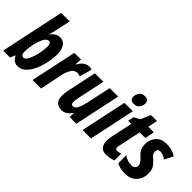

<svg xmlns="http://www.w3.org/2000/svg" viewBox="9 -1454 2155 2155"><g transform="rotate(45 1086.5 -377.0)"><path d="M450 -398Q450 -473 420.5 -515.5Q391 -558 341 -558Q273 -558 227 -493H225Q239 -541 246 -573L286 -760H151L-10 0H99L126 -60H129Q158 10 226 10Q283 10 325 -31.5Q367 -73 394.5 -137Q422 -201 436 -271Q450 -341 450 -398ZM167 -167Q167 -211 180 -276Q193 -341 217.5 -391Q242 -441 278 -441Q310 -441 310 -375Q310 -332 296 -267.5Q282 -203 258 -153.5Q234 -104 206 -104Q167 -104 167 -167Z M591 0 649 -279Q660 -329 686 -371Q712 -413 757 -413Q781 -413 802 -404L843 -551Q821 -558 801 -558Q726 -558 677 -465H673L678 -548H573L456 0Z M1044 -65H1047L1044 0H1151L1267 -548H1133L1072 -263Q1058 -196 1037 -153.5Q1016 -111 984 -111Q954 -111 954 -150Q954 -182 965 -230L1032 -548H898L823 -195Q819 -173 816 -151Q813 -129 813 -112Q813 10 925 10Q993 10 1044 -65Z M1539 -710Q1539 -764 1475 -764Q1430 -764 1409 -732.5Q1388 -701 1388 -667Q1388 -613 1451 -613Q1490 -613 1514.5 -641Q1539 -669 1539 -710ZM1384 0 1500 -548H1367L1250 0Z M1745 -13V-121Q1729 -114 1713 -111Q1697 -108 1690 -108Q1661 -108 1661 -138Q1661 -145 1663 -154Q1665 -163 1667 -172L1722 -435H1811L1834 -548H1746L1770 -662H1675L1623 -544L1553 -506L1539 -435H1588L1536 -190Q1526 -140 1526 -107Q1526 -56 1549.5 -23Q1573 10 1630 10Q1655 10 1688 4.5Q1721 -1 1745 -13Z M2119 -174Q2119 -231 2100 -263Q2081 -295 2044 -327Q2011 -355 2003 -370.5Q1995 -386 1995 -404Q1995 -448 2039 -448Q2055 -448 2081 -439.5Q2107 -431 2130 -411L2183 -514Q2121 -558 2031 -558Q1945 -558 1901 -507Q1857 -456 1857 -383Q1857 -347 1870.5 -313.5Q1884 -280 1925 -244Q1958 -215 1967.5 -196.5Q1977 -178 1977 -160Q1977 -134 1959.5 -120.5Q1942 -107 1915 -107Q1853 -107 1797 -147V-20Q1823 -6 1854 2Q1885 10 1933 10Q2021 10 2070 -44Q2119 -98 2119 -174Z"/></g></svg>

Font: Noto Sans UI Condensed ExtraBold
Style: Italic
Weight: 800
Width: 3
Designer: Monotype Design Team
Foundry: Monotype Imaging Inc.
Version: 1.001